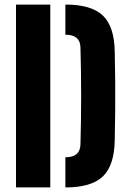

<svg xmlns="http://www.w3.org/2000/svg" viewBox="-20 -820 564 840"><path d="M50 0V-800H200V0ZM266 0V-132H267Q330.5 -132 332 -188Q338 -400.5 332 -613Q330.5 -668 267 -668H266V-800H267Q379.5 -800 429.8 -752.2Q480 -704.5 482 -595Q483.5 -525.5 484 -463Q484.5 -400.5 484 -338Q483.5 -275.5 482 -206Q480 -96 429.8 -48Q379.5 0 267 0Z"/></svg>

Font: Big Shoulders Stencil Text Black
Style: Regular
Weight: 900
Designer: Patric King
Foundry: XO Type Co
Version: Version 1.000